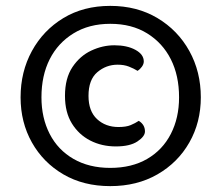

<svg xmlns="http://www.w3.org/2000/svg" viewBox="-20 -631 753 653"><path d="M50 -300Q50 -387 88.5 -457.5Q127 -528 195.5 -569.5Q264 -611 355 -611Q446 -611 515.5 -569.5Q585 -528 624 -457.5Q663 -387 663 -300Q663 -215 624 -146.5Q585 -78 515.5 -38Q446 2 355 2Q264 2 195.5 -38Q127 -78 88.5 -146.5Q50 -215 50 -300ZM355 -550Q283 -550 230 -517.5Q177 -485 149 -429.5Q121 -374 121 -300Q121 -230 149 -175.5Q177 -121 230 -90.5Q283 -60 355 -60Q428 -60 480.5 -90.5Q533 -121 561 -175.5Q589 -230 589 -300Q589 -374 561 -429.5Q533 -485 480.5 -517.5Q428 -550 355 -550ZM380 -411Q341 -411 311 -385.5Q281 -360 281 -305Q281 -253 310 -226Q339 -199 383 -199Q409 -199 424.5 -205.5Q440 -212 452 -220Q473 -207 473 -184Q473 -167 447.5 -150Q422 -133 374 -133Q326 -133 287 -153Q248 -173 224.5 -211Q201 -249 201 -305Q201 -365 226.5 -403Q252 -441 290.5 -459Q329 -477 369 -477Q412 -477 440.5 -461.5Q469 -446 469 -422Q469 -413 462.5 -404Q456 -395 448 -390Q435 -398 418.5 -404.5Q402 -411 380 -411Z"/></svg>

Font: Baloo Tamma 2 Medium
Style: Regular
Weight: 500
Designer: Divya Kowshik, Shuchita Grover and Ek Type
Foundry: Ek Type
Version: Version 1.700